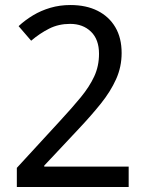

<svg xmlns="http://www.w3.org/2000/svg" viewBox="-20 -744 591 764"><path d="M47 -76 218 -262Q267 -315 301.5 -357Q336 -399 355 -440Q374 -481 374 -530Q374 -587 342 -618Q310 -649 259 -649Q213 -649 175.5 -630Q138 -611 104 -582L54 -640Q80 -664 111.5 -683Q143 -702 180.5 -713Q218 -724 260 -724Q323 -724 368.5 -701Q414 -678 439 -635.5Q464 -593 464 -533Q464 -478 442 -429Q420 -380 381.5 -332Q343 -284 293 -231L156 -85V-81H492V0H47Z"/></svg>

Font: hexmalayalam15
Style: Book
Weight: 400
Designer: Jelle Bosma - Monotype Design Team
Foundry: Monotype Imaging Inc.
Version: Version 2.003